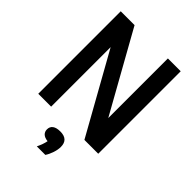

<svg xmlns="http://www.w3.org/2000/svg" viewBox="-279 -858 1218 1218"><g transform="rotate(45 330.0 -249.0)"><path d="M484 -740H599V0H475L176.5 -534V0H61V-740H185L484 -205ZM401 137Q401 161.5 391.5 190.5Q382 219.5 367 242.5H290.5Q310.5 200.5 315.5 171Q287.5 168 273.5 154.8Q259.5 141.5 259.5 120.5Q259.5 96.5 277 83.2Q294.5 70 329.5 70Q401 70 401 137Z"/></g></svg>

Font: Encode Sans Condensed SemiBold
Style: Regular
Weight: 600
Width: 3
Designer: Multiple Designers
Foundry: Impallari Type
Version: Version 2.000